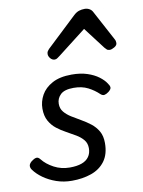

<svg xmlns="http://www.w3.org/2000/svg" viewBox="-96 -904 735 987"><g transform="rotate(-10 272.0 -410.5)"><path d="M199 19Q156 19 118.5 6Q81 -7 51.5 -28Q22 -49 5 -73Q-2 -82 -2 -93Q-2 -104 12 -116Q26 -127 37 -129Q48 -131 58 -118Q80 -90 117.5 -70Q155 -50 200 -50Q237 -50 262 -59Q287 -68 300 -86.5Q313 -105 313 -131Q313 -157 298.5 -174.5Q284 -192 261.5 -205.5Q239 -219 213 -233Q187 -247 164.5 -264.5Q142 -282 127.5 -308Q113 -334 113 -372Q113 -409 131.5 -442.5Q150 -476 189.5 -497.5Q229 -519 291 -519Q337 -519 372 -507.5Q407 -496 431 -478Q455 -460 467 -441Q476 -429 476.5 -419.5Q477 -410 462 -398Q450 -389 440 -387Q430 -385 420 -394Q395 -418 363.5 -434Q332 -450 289 -450Q241 -450 220.5 -430Q200 -410 200 -382Q200 -357 214.5 -339.5Q229 -322 251.5 -308Q274 -294 299.5 -279.5Q325 -265 347.5 -247.5Q370 -230 384.5 -205Q399 -180 399 -143Q399 -85 372.5 -49Q346 -13 300.5 3Q255 19 199 19ZM220 -610Q207 -610 197.5 -621Q188 -632 188 -644Q188 -653 192 -659Q196 -665 200 -669L358 -818Q372 -831 386 -835.5Q400 -840 416 -840Q429 -840 440.5 -833.5Q452 -827 458 -814L540 -661Q544 -654 545 -649Q546 -644 546 -639Q546 -627 531.5 -618.5Q517 -610 507 -610Q497 -610 491.5 -615Q486 -620 481 -626L395 -739L248 -625Q242 -621 235 -615.5Q228 -610 220 -610Z"/></g></svg>

Font: Playwrite SK
Style: Regular
Weight: 400
Designer: Veronika Burian, José Scaglione
Foundry: TypeTogether
Version: Version 1.002